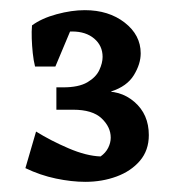

<svg xmlns="http://www.w3.org/2000/svg" viewBox="-20 -771 342 378"><path d="M99 -556 98 -599H104Q135 -599 152 -609Q169 -619 175.5 -633Q182 -647 182 -659Q182 -681 165.5 -695Q149 -709 122 -709Q109 -709 92.5 -705.5Q76 -702 61 -693L43 -721Q62 -735 91.5 -743Q121 -751 147 -751Q194 -751 225.5 -726.5Q257 -702 257 -666Q257 -645 243.5 -623Q230 -601 199 -591V-587ZM89 -640H49Q46 -652 44.5 -666.5Q43 -681 42.5 -695Q42 -709 43 -721H123ZM148 -413Q121 -413 90 -419.5Q59 -426 30 -440L51 -512Q80 -494 115 -479Q150 -464 178 -463Q188 -470 193 -480Q198 -490 198 -500Q198 -521 180 -538Q162 -555 124 -555H91V-599H98L184 -600L176 -590Q216 -595 244.5 -570.5Q273 -546 273 -505Q273 -475 255.5 -454.5Q238 -434 209.5 -423.5Q181 -413 148 -413Z"/></svg>

Font: Eczar Medium
Style: Regular
Weight: 500
Designer: Vaibhav Singh
Foundry: Rosetta Type Foundry
Version: Version 2.000